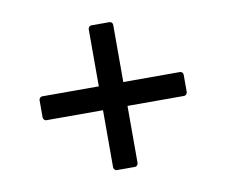

<svg xmlns="http://www.w3.org/2000/svg" viewBox="-59 -632 718 610"><g transform="rotate(-10 300.0 -326.5)"><path d="M271 -93Q267 -93 264 -96.5Q261 -100 261 -104V-288H78Q74 -288 71 -291.5Q68 -295 68 -299V-354Q68 -358 71 -361.5Q74 -365 78 -365H261V-549Q261 -553 264 -556.5Q267 -560 271 -560H329Q334 -560 337 -557Q340 -554 340 -549V-365H522Q527 -365 530 -362Q533 -359 533 -354V-299Q533 -295 530 -291.5Q527 -288 522 -288H340V-104Q340 -100 337 -96.5Q334 -93 329 -93Z"/></g></svg>

Font: LINE Seed Sans TH App
Style: Regular
Weight: 400
Designer: Dalton Maag Ltd | Thai characters by Cadson Demak Co.,Ltd.
Foundry: Dalton Maag Ltd
Version: Version 1.003